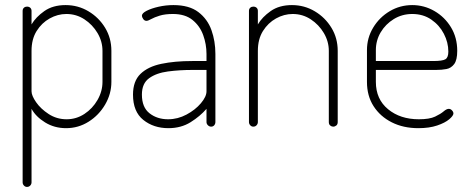

<svg xmlns="http://www.w3.org/2000/svg" viewBox="-20 -498 1857 755"><path d="M86 237Q79 237 74 231.5Q69 226 69 219V-455Q69 -463 74 -467.5Q79 -472 86 -472Q94 -472 99 -467.5Q104 -463 104 -455V-402Q121 -431 154.5 -454.5Q188 -478 238 -478Q287 -478 328 -453.5Q369 -429 393.5 -388.5Q418 -348 418 -298V-176Q418 -129 393.5 -87Q369 -45 328.5 -19.5Q288 6 240 6Q194 6 157.5 -16.5Q121 -39 104 -70V219Q104 226 99 231.5Q94 237 86 237ZM242 -29Q280 -29 312 -50Q344 -71 363.5 -105Q383 -139 383 -176V-298Q383 -335 363.5 -368Q344 -401 312 -422Q280 -443 241 -443Q207 -443 175.5 -425.5Q144 -408 124 -376Q104 -344 104 -298V-139Q104 -122 122 -96Q140 -70 171.5 -49.5Q203 -29 242 -29Z M642 6Q584 6 543.5 -26.5Q503 -59 503 -126Q503 -179 532.5 -207.5Q562 -236 614.5 -247Q667 -258 736 -258H792V-286Q792 -324 779 -360Q766 -396 737 -419.5Q708 -443 660 -443Q629 -443 608 -436.5Q587 -430 574.5 -423Q562 -416 556 -416Q548 -416 543 -423.5Q538 -431 538 -436Q538 -446 556.5 -455.5Q575 -465 603.5 -471.5Q632 -478 662 -478Q724 -478 760 -450.5Q796 -423 811.5 -379.5Q827 -336 827 -286V-18Q827 -11 822.5 -5.5Q818 0 810 0Q803 0 797.5 -5.5Q792 -11 792 -18V-70Q767 -41 729.5 -17.5Q692 6 642 6ZM641 -29Q679 -29 713.5 -47.5Q748 -66 770 -92Q792 -118 792 -139V-223H737Q686 -223 640.5 -217Q595 -211 566.5 -190.5Q538 -170 538 -126Q538 -76 568 -52.5Q598 -29 641 -29Z M976 0Q969 0 964 -5.5Q959 -11 959 -18V-455Q959 -463 964 -467.5Q969 -472 976 -472Q984 -472 989 -467.5Q994 -463 994 -455V-402Q1011 -431 1044.5 -454.5Q1078 -478 1128 -478Q1177 -478 1218 -453.5Q1259 -429 1283.5 -388.5Q1308 -348 1308 -298V-18Q1308 -9 1302.5 -4.5Q1297 0 1290 0Q1284 0 1278.5 -4.5Q1273 -9 1273 -18V-298Q1273 -335 1253.5 -368Q1234 -401 1202 -422Q1170 -443 1131 -443Q1097 -443 1065.5 -425.5Q1034 -408 1014 -376Q994 -344 994 -298V-18Q994 -11 989 -5.5Q984 0 976 0Z M1625 6Q1566 6 1520.5 -17Q1475 -40 1449 -80.5Q1423 -121 1423 -176V-301Q1423 -349 1447.5 -389.5Q1472 -430 1512.5 -454Q1553 -478 1601 -478Q1648 -478 1688.5 -454.5Q1729 -431 1753.5 -390.5Q1778 -350 1778 -298Q1778 -262 1766 -246Q1754 -230 1735.5 -226.5Q1717 -223 1695 -223H1458V-176Q1458 -108 1506 -68.5Q1554 -29 1627 -29Q1669 -29 1691 -39.5Q1713 -50 1724.5 -60Q1736 -70 1745 -70Q1750 -70 1754 -67Q1758 -64 1760.5 -60Q1763 -56 1763 -52Q1763 -43 1746.5 -29Q1730 -15 1699 -4.5Q1668 6 1625 6ZM1458 -258H1683Q1720 -258 1731.5 -265Q1743 -272 1743 -295Q1743 -331 1725.5 -365Q1708 -399 1676 -421Q1644 -443 1601 -443Q1561 -443 1528.5 -423Q1496 -403 1477 -371Q1458 -339 1458 -301Z"/></svg>

Font: Dosis ExtraLight ExtraLight
Style: Regular
Weight: 250
Version: Version 3.001; ttfautohint (v1.8.2)